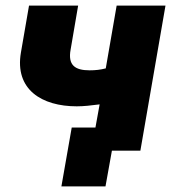

<svg xmlns="http://www.w3.org/2000/svg" viewBox="-20 -540 627 688"><path d="M200 128H358L381 0H483L573 -520H398L359 -295C340 -290 322 -288 301 -288C248 -288 223 -307 233 -362L260 -520H84L55 -352C32 -219 130 -159 255 -159C280 -159 306 -162 337 -166L322 -83H237Z"/></svg>

Font: Fixel Display 20240404 ExBold
Style: Italic
Weight: 800
Italic angle: -10°
Designer: AlfaBravo + MacPaw
Foundry: Kyrylo Tkachov, Marchela Mozhyna, Serhii Makarenko, Maria Weinstein, Zakhar Kryvoshyya
Version: Version 1.211;Glyphs 3.2 (3225)